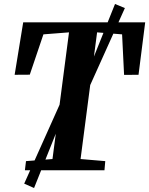

<svg xmlns="http://www.w3.org/2000/svg" viewBox="-20 -855 749 964"><path d="M105 0 110.5 -46 243.5 -56.5 326.5 -692.5 198 -682.5 129.5 -480 53.5 -479.5 96.5 -743H709L675.5 -479.5L603 -479L593 -682.5L467.5 -692.5L384.5 -56.5L508.5 -46L504.5 0ZM101.5 67 305 -387 388.5 -413.5 557.5 -835 607 -814.5 419.5 -398 336 -373.5 151 89Z"/></svg>

Font: Merriweather 36pt
Style: Bold Italic
Weight: 700
Italic angle: -7.8°
Version: Version 2.101